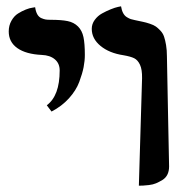

<svg xmlns="http://www.w3.org/2000/svg" viewBox="-20 -585 585 611"><path d="M144 -230 128.9 -250Q169.9 -280.3 169.9 -360.8Q169.9 -383.3 154.5 -396.2Q139.2 -409.2 112.8 -410.2Q62.5 -412.6 35.2 -431.9Q7.8 -451.2 7.8 -484.9Q7.8 -503.9 16.4 -519Q24.9 -534.2 37.4 -542Q49.8 -549.8 62.3 -554.7Q74.7 -559.6 83 -560.5L91.8 -562Q93.8 -548.3 98.6 -539.6Q103.5 -530.8 111.6 -527.3Q119.6 -523.9 125.5 -522.9Q131.3 -522 141.1 -522Q175.8 -522 195.6 -517.8Q215.3 -513.7 228.3 -500.7Q241.2 -487.8 245.6 -467Q250 -446.3 250 -410.2Q250 -391.6 246.1 -371.3Q242.2 -351.1 232.2 -324.2Q222.2 -297.4 199.5 -272.2Q176.8 -247.1 144 -230ZM421.9 5.9 432.1 -335.9Q432.6 -363.8 425.5 -378.9Q418.5 -394 407 -399.7Q395.5 -405.3 373 -409.2Q327.6 -416 299.8 -439Q272 -461.9 272 -493.2Q272 -508.8 281.5 -521.7Q291 -534.7 304.7 -542.2Q318.4 -549.8 332.3 -555.4Q346.2 -561 355.5 -563L365.2 -564.9Q367.2 -552.2 371.8 -543.5Q376.5 -534.7 383.8 -530.3Q391.1 -525.9 396.2 -524.2Q401.4 -522.5 409.2 -521Q427.2 -517.6 434.6 -515.6Q444.3 -513.7 456.8 -509.5Q469.2 -505.4 476.1 -500.5Q482.9 -495.6 490.7 -487.3Q498.5 -479 502.2 -468Q505.9 -457 508.5 -441.4Q511.2 -425.8 511.2 -405.8Q512.2 -346.7 514.6 -229.7Q517.1 -112.8 518.1 -55.2Q518.1 -40.5 512.7 -29.5Q507.3 -18.6 496.8 -12.2Q486.3 -5.9 476.6 -1.7Q466.8 2.4 453.9 3.9Q440.9 5.4 435.1 5.6Q429.2 5.9 421.9 5.9Z"/></svg>

Font: Linux Libertine G
Style: Semibold
Weight: 600
Designer: Philipp H. Poll
Foundry: Philipp H. Poll
Version: Version 5.1.1